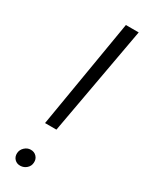

<svg xmlns="http://www.w3.org/2000/svg" viewBox="-191 -746 606 786"><g transform="rotate(30 112.0 -353.5)"><path d="M118.7 -197.8H64.9L150.9 -710.9H211.4ZM27.3 -34.2Q28.3 -50.8 41 -62.5Q53.7 -74.2 68.8 -74.2Q85.9 -74.7 96.9 -63Q107.9 -51.3 106.4 -34.2Q105.5 -18.1 93.3 -7.1Q81.1 3.9 64.5 4.4Q47.9 4.9 37.1 -6.1Q26.4 -17.1 27.3 -34.2Z"/></g></svg>

Font: TypoPRO Roboto
Style: Italic
Weight: 300
Italic angle: -12°
Designer: Google
Version: Version 2.136; 2016